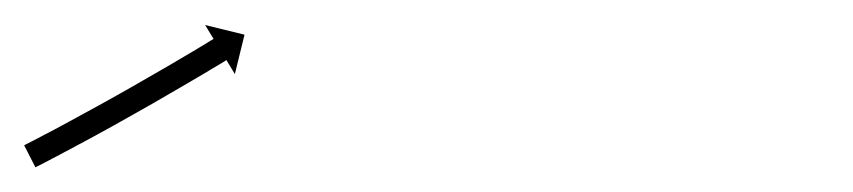

<svg xmlns="http://www.w3.org/2000/svg" viewBox="-28 -127 689 155"><path d="M-6.8 -10.6C-7.3 -10.3 -7.9 -10 -8.5 -9.7L0.6 8.1C1.2 7.8 1.7 7.5 2.3 7.2L2.3 7.2L2.3 7.2C4 6.4 5.6 5.5 7.3 4.7L7.3 4.6L7.3 4.6C9.9 3.3 12.5 2 15 0.6L15 0.6L15 0.6C18.4 -1.1 21.7 -2.9 25 -4.7L25 -4.7L25.1 -4.7C29 -6.8 32.9 -8.9 36.8 -11L36.8 -11L36.9 -11C41.2 -13.4 45.6 -15.7 50 -18.1L50 -18.1L50 -18.1C54.7 -20.7 59.3 -23.2 64 -25.8L64 -25.8L64 -25.8C68.8 -28.5 73.6 -31.2 78.4 -33.9L78.4 -33.9L78.4 -33.9C83.2 -36.6 88 -39.3 92.7 -42L92.8 -42L92.8 -42C97.4 -44.6 102 -47.3 106.6 -50L106.6 -50L106.6 -50C110.9 -52.5 115.2 -55 119.5 -57.5L119.5 -57.5L119.5 -57.5C123.4 -59.7 127.2 -62 131.1 -64.3L131.1 -64.3L131.1 -64.3C134.3 -66.2 137.6 -68.1 140.8 -70L140.8 -70.1L140.8 -70.1C143.3 -71.5 145.8 -73 148.3 -74.5C149.9 -75.5 151.5 -76.5 153.1 -77.4C153.7 -77.8 154.2 -78.1 154.8 -78.5L161.6 -67.2L169.4 -99L137.6 -106.8L144.4 -95.6C143.9 -95.2 143.3 -94.9 142.7 -94.6C141.2 -93.6 139.6 -92.6 138 -91.7C135.5 -90.2 133 -88.7 130.5 -87.2L130.5 -87.2L130.6 -87.2C127.3 -85.3 124.1 -83.4 120.9 -81.5L120.9 -81.5L120.9 -81.5C117.1 -79.2 113.3 -77 109.4 -74.7L109.4 -74.7L109.4 -74.7C105.2 -72.2 100.9 -69.8 96.6 -67.3L96.6 -67.3L96.6 -67.3C92 -64.6 87.4 -62 82.8 -59.4L82.8 -59.4L82.9 -59.4C78.1 -56.7 73.3 -54 68.6 -51.3L68.6 -51.3L68.6 -51.3C63.8 -48.6 59.1 -46 54.3 -43.3L54.3 -43.3L54.3 -43.3C49.7 -40.8 45 -38.2 40.4 -35.7L40.4 -35.7L40.4 -35.7C36.1 -33.3 31.7 -30.9 27.4 -28.6L27.4 -28.6L27.4 -28.6C23.5 -26.5 19.6 -24.4 15.7 -22.3L15.7 -22.3L15.7 -22.3C12.4 -20.6 9.1 -18.8 5.7 -17.1L5.7 -17.1L5.8 -17.1C3.2 -15.8 0.7 -14.4 -1.9 -13.1L-1.9 -13.1L-1.9 -13.1C-3.5 -12.3 -5.1 -11.4 -6.8 -10.6L-6.8 -10.6Z"/></svg>

Font: FRB American Cursive Just Arrows Medium
Style: Italic
Weight: 500
Italic angle: -25°
Version: Version 2.0;Modular Font Editor K font №1